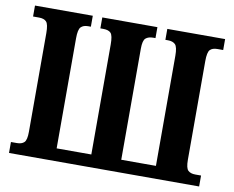

<svg xmlns="http://www.w3.org/2000/svg" viewBox="-78 -815 1116 916"><g transform="rotate(10 480.0 -357.0)"><path d="M20 0H941V-53H913Q890 -53 878 -64.5Q866 -76 866 -116V-594Q866 -637 877.5 -649Q889 -661 913 -661H941V-714H661V-661H674Q697 -661 709 -649Q721 -637 721 -594V-61H553V-599Q553 -639 566 -650Q579 -661 602 -661H613V-714H346V-661H360Q386 -661 397 -649Q408 -637 408 -594V-61H240V-594Q240 -637 252 -649Q264 -661 286 -661H300V-714H20V-661H49Q73 -661 84.5 -649Q96 -637 96 -594V-116Q96 -76 84 -64.5Q72 -53 49 -53H20Z"/></g></svg>

Font: Noto Serif ExtraCondensed Extra
Style: Regular
Weight: 800
Width: 3
Designer: Monotype Design Team
Foundry: Monotype Imaging Inc.
Version: Version 1.002